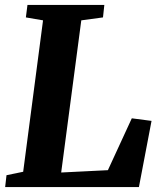

<svg xmlns="http://www.w3.org/2000/svg" viewBox="-20 -763 656 783"><path d="M1 0 6.5 -48.5 74.5 -62.5 155.5 -680 85.5 -692 92 -743H405.5L400 -692L311.5 -680L229.5 -59.5L420 -69L517.5 -280.5L598 -270L546.5 0Z"/></svg>

Font: Merriweather 20pt ExtraBold
Style: Italic
Weight: 800
Italic angle: -7.8°
Version: Version 2.101